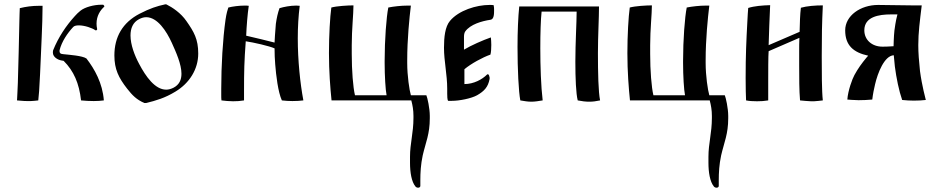

<svg xmlns="http://www.w3.org/2000/svg" viewBox="-20 -467 4361 893"><path d="M61 -36C60 -9 59 0 59 0C78 1 86 3 105 3H124C131 3 150 1 158 0L162 -44C165 -94 168 -150 170 -204L174 -296C176 -343 178 -396 178 -440H162C129 -440 100 -436 72 -429C71 -416 71 -392 70 -364C68 -273 66 -175 63 -81ZM275 -215C262 -216 256 -219 257 -233C267 -274 294 -313 320 -341C325 -347 335 -349 347 -349C373 -349 409 -337 424 -326C428 -325 431 -327 432 -331C430 -340 429 -349 429 -357C429 -393 446 -419 465 -436C466 -439 464 -442 460 -445H451C417 -445 375 -434 354 -417C345 -410 335 -400 328 -392C288 -348 252 -295 227 -233C226 -228 226 -225 226 -222C226 -202 248 -189 265 -186C272 -185 271 -185 276 -184C323 -137 348 -80 357 0C377 2 397 3 416 3C433 3 449 2 463 0C457 -80 420 -146 382 -195C363 -208 303 -212 275 -215Z M660 12C705 1 747 -11 796 -41C861 -80 902 -145 902 -218C902 -285 882 -319 847 -369C821 -407 781 -433 755 -446C753 -447 752 -447 751 -447C749 -447 747 -447 745 -446C712 -439 677 -428 629 -403C550 -362 512 -295 512 -209C512 -145 532 -105 571 -55C596 -23 615 -4 651 12H653H655H658ZM787 -59C775 -53 764 -50 753 -50C701 -50 658 -111 627 -170C606 -209 587 -259 587 -302C587 -335 598 -363 627 -378C639 -384 649 -387 660 -387C712 -387 754 -323 779 -268C799 -224 824 -168 824 -124C824 -96 814 -73 787 -59Z M1137 -440C1131 -441 1125 -441 1118 -441C1092 -441 1062 -437 1042 -432C1039 -424 1033 -404 1029 -376C1016 -284 1009 -161 1009 -54V-26C1009 -16 1009 -8 1010 0C1028 2 1044 4 1064 4C1083 4 1097 3 1115 0V-44C1115 -134 1116 -182 1123 -275C1158 -270 1233 -253 1257 -242C1257 -217 1258 -192 1260 -168C1264 -117 1273 -39 1291 0C1308 2 1324 3 1340 3C1359 3 1376 2 1391 0C1376 -80 1365 -186 1365 -289C1365 -341 1368 -393 1374 -440C1369 -440 1364 -441 1358 -441C1330 -441 1300 -435 1280 -429C1272 -407 1267 -384 1263 -356C1260 -328 1257 -269 1257 -269C1250 -271 1141 -298 1125 -301C1127 -347 1131 -399 1137 -440Z M1522 0H1893C1899 23 1903 45 1903 72V82C1903 151 1887 200 1887 262V290C1887 335 1894 378 1912 400C1915 404 1920 406 1925 406C1930 406 1935 403 1935 398V371C1935 337 1937 298 1946 256C1960 195 1979 157 1979 83V72C1979 37 1968 -13 1963 -24H1891C1884 -48 1874 -114 1874 -174V-187C1874 -285 1884 -383 1891 -441H1876C1846 -441 1811 -437 1786 -432C1777 -387 1769 -282 1769 -184V-174C1769 -114 1773 -49 1778 -24H1631C1622 -61 1616 -139 1616 -216V-257C1616 -331 1624 -401 1624 -442C1598 -442 1547 -439 1521 -432C1515 -389 1510 -303 1510 -220C1510 -134 1516 -59 1522 0Z M2060 -54V-31C2060 -24 2060 1 2065 2H2070H2082C2117 2 2172 -9 2199 -24C2232 -43 2250 -62 2257 -99C2259 -108 2253 -128 2245 -120C2223 -98 2184 -76 2140 -76V-145C2171 -171 2224 -200 2261 -213C2264 -224 2265 -241 2265 -258C2265 -271 2264 -284 2263 -293C2226 -280 2171 -256 2138 -236V-294C2138 -304 2139 -314 2144 -321C2168 -354 2221 -369 2261 -375C2278 -377 2278 -403 2278 -420C2278 -427 2278 -434 2276 -443C2270 -444 2263 -444 2256 -444C2196 -444 2114 -419 2073 -370C2050 -343 2045 -294 2045 -245C2045 -183 2060 -120 2060 -54Z M2400 0C2418 3 2434 6 2451 6C2468 6 2485 3 2504 0C2496 -66 2493 -159 2493 -243C2493 -313 2495 -376 2499 -413H2662C2662 -363 2656 -268 2656 -180C2656 -103 2659 -31 2667 0C2687 4 2704 6 2721 6C2737 6 2752 4 2771 0C2763 -40 2761 -128 2761 -220C2761 -300 2766 -382 2766 -437H2395C2390 -389 2387 -320 2387 -249C2387 -146 2392 -41 2400 0Z M2910 0H3281C3287 23 3291 45 3291 72V82C3291 151 3275 200 3275 262V290C3275 335 3282 378 3300 400C3303 404 3308 406 3313 406C3318 406 3323 403 3323 398V371C3323 337 3325 298 3334 256C3348 195 3367 157 3367 83V72C3367 37 3356 -13 3351 -24H3279C3272 -48 3262 -114 3262 -174V-187C3262 -285 3272 -383 3279 -441H3264C3234 -441 3199 -437 3174 -432C3165 -387 3157 -282 3157 -184V-174C3157 -114 3161 -49 3166 -24H3019C3010 -61 3004 -139 3004 -216V-257C3004 -331 3012 -401 3012 -442C2986 -442 2935 -439 2909 -432C2903 -389 2898 -303 2898 -220C2898 -134 2904 -59 2910 0Z M3553 0V-91C3553 -129 3553 -210 3555 -229L3698 -291C3697 -270 3697 -249 3697 -227V-163C3697 -108 3697 -46 3701 0C3710 1 3743 4 3752 4H3766C3774 4 3798 1 3807 0C3802 -42 3802 -140 3802 -198V-210C3802 -302 3803 -356 3807 -442C3772 -442 3733 -439 3705 -431C3701 -401 3700 -358 3699 -319L3555 -257C3557 -317 3559 -385 3562 -443C3527 -442 3488 -439 3460 -430C3459 -415 3457 -394 3456 -367C3451 -274 3448 -211 3448 -104C3448 -65 3449 -15 3450 0C3465 3 3482 4 3501 4C3520 4 3535 3 3553 0Z M4000 -326C4000 -389 4067 -400 4124 -400H4154C4151 -389 4146 -370 4140 -325C4137 -299 4136 -252 4136 -252C4110 -250 4094 -250 4084 -250C4036 -250 4000 -281 4000 -326ZM3911 -326C3911 -256 3949 -223 4018 -208L4010 -199C3987 -171 3971 -149 3954 -118C3944 -100 3924 -46 3921 -4C3921 -4 3954 -1 3973 -1C3994 -1 4015 -2 4037 -4C4040 -30 4045 -54 4050 -75C4062 -127 4093 -208 4137 -210L4142 -158C4149 -104 4161 -45 4176 -2C4195 0 4213 1 4230 1C4251 1 4269 0 4286 -2C4285 -7 4268 -68 4259 -136C4254 -183 4251 -222 4251 -257C4251 -316 4258 -367 4267 -442H4260H4230H4219L4064 -444C3982 -444 3911 -394 3911 -326Z"/></svg>

Font: Ponomar Unicode
Style: Regular
Weight: 400
Version: 1.3